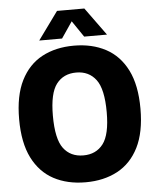

<svg xmlns="http://www.w3.org/2000/svg" viewBox="-62 -1002 866 1064"><g transform="rotate(-5 371.0 -470.0)"><path d="M371.5 10Q270 10 194.2 -30.5Q118.5 -71 76.2 -155Q34 -239 34 -370Q34 -501 76.2 -585Q118.5 -669 194.2 -709.5Q270 -750 371.5 -750Q472.5 -750 548.5 -709.5Q624.5 -669 666.8 -585Q709 -501 709 -370Q709 -239 666.8 -155Q624.5 -71 548.5 -30.5Q472.5 10 371.5 10ZM371.5 -139.5Q442.5 -139.5 481.8 -191Q521 -242.5 521 -366.5Q521 -495.5 481.5 -548Q442 -600.5 371.5 -600.5Q300.5 -600.5 261.2 -549.2Q222 -498 222 -373.5Q222 -244 261 -191.8Q300 -139.5 371.5 -139.5ZM183 -795 295.5 -950H447.5L560 -795H433L371.5 -885.5L310 -795Z"/></g></svg>

Font: Encode Sans SmCnd XBd
Style: Regular
Weight: 800
Width: 4
Designer: Multiple Designers
Foundry: Impallari Type
Version: Version 3.002; ttfautohint (v1.8.3) -l 8 -r 50 -G 200 -x 14 